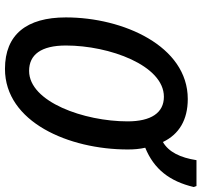

<svg xmlns="http://www.w3.org/2000/svg" viewBox="-39 -761 810 772"><g transform="rotate(90 366.0 -375.0)"><path d="M257 10C471 10 581 -247 581 -484C581 -509 579 -532 574 -554C660 -589 709 -652 732 -749L728 -760H624C614 -695 591 -648 551 -625C520 -690 462 -725 378 -725C165 -725 50 -465 50 -235C50 -77 119 10 257 10ZM265 -87C200 -87 163 -135 163 -235C163 -410 243 -629 369 -629C434 -629 468 -577 468 -483C468 -309 390 -87 265 -87Z"/></g></svg>

Font: Noto Sans Display SemiCondensed Medium
Style: Italic
Weight: 500
Width: 4
Italic angle: -12°
Designer: Monotype Design Team
Foundry: Monotype Imaging Inc.
Version: Version 1.900